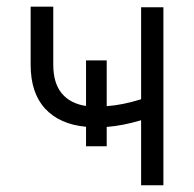

<svg xmlns="http://www.w3.org/2000/svg" viewBox="-20 -552 579 572"><path d="M297.9 -235.8Q344.2 -238.8 400.4 -256.3V-530.3H466.8V0H400.4V-193.8Q346.7 -177.7 297.9 -173.8V-116.2H236.3V-174.3Q157.7 -181.6 114.5 -228.3Q71.3 -274.9 71.3 -359.4V-532.2H138.7V-359.4Q138.7 -304.2 164.1 -273.7Q189.5 -243.2 236.3 -236.3V-372.1H297.9Z"/></svg>

Font: Pretendard GOV Light
Style: Regular
Weight: 300
Designer: Base glyphs from Inter by Rasmus Andersson; Hangeul glyphs from Noto Sans CJK(Source Han Sans) by Jang Soo-young and Kan
Foundry: Kil Hyung-jin
Version: Version 1.309